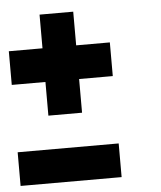

<svg xmlns="http://www.w3.org/2000/svg" viewBox="-48 -667 596 710"><g transform="rotate(-5 250.0 -312.5)"><path d="M0 -375V-500H125V-625H250V-500H375V-375H250V-250H125V-375ZM0 0V-125H375V0Z"/></g></svg>

Font: Tiny5
Style: Regular
Weight: 400
Designer: Stefan Schmidt
Foundry: Made with Bits'n'Picas by Kreative Software
Version: Version 1.002; ttfautohint (v1.8.4.7-5d5b)